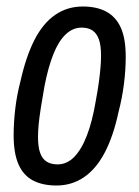

<svg xmlns="http://www.w3.org/2000/svg" viewBox="-20 -559 429 591"><path d="M154 12Q111 12 81.5 -3.5Q52 -19 37 -53Q22 -87 22 -142Q22 -182 27 -224.5Q32 -267 43 -309Q60 -385 86 -436Q112 -487 149.5 -513Q187 -539 235 -539Q278 -539 307.5 -523Q337 -507 352 -473.5Q367 -440 367 -384Q367 -344 361.5 -300.5Q356 -257 345 -215Q329 -140 302.5 -89.5Q276 -39 238.5 -13.5Q201 12 154 12ZM157 -53Q186 -53 208.5 -76Q231 -99 247.5 -142Q264 -185 274 -244Q281 -281 284.5 -307.5Q288 -334 289.5 -353Q291 -372 291 -388Q291 -419 284.5 -437.5Q278 -456 265 -465Q252 -474 231 -474Q204 -474 182 -453Q160 -432 144 -391.5Q128 -351 117 -294Q110 -255 105.5 -226Q101 -197 99 -176Q97 -155 97 -137Q97 -107 103.5 -88.5Q110 -70 123.5 -61.5Q137 -53 157 -53Z"/></svg>

Font: Archivo ExtraCondensed
Style: Italic
Weight: 400
Width: 2
Italic angle: -10°
Designer: Hector Gatti
Foundry: Omnibus-Type
Version: Version 2.001